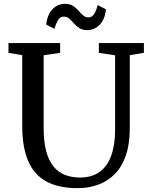

<svg xmlns="http://www.w3.org/2000/svg" viewBox="-20 -966 780 994"><path d="M381.3 8Q283.2 8 219.9 -26.6Q156.5 -61.1 125.9 -132.4Q95.2 -203.6 95.2 -313.5V-680.5L23.8 -692.4V-743H291.3V-692.4L206 -680.1V-303.1Q206 -232.1 219.2 -183.1Q232.4 -134.1 257.1 -104Q281.9 -73.9 316.5 -60.4Q351.2 -46.9 394.2 -46.9Q455.5 -46.9 495.8 -76.2Q536.2 -105.5 556.1 -161.3Q576 -217.2 576 -296.7V-679.6L491.8 -692.4V-743H724.9V-692.4L651.9 -680.5V-302.3Q651.9 -220.8 631.8 -162.1Q611.7 -103.5 575 -65.8Q538.3 -28.1 488.9 -10.1Q439.6 8 381.3 8ZM432.2 -810.1Q407 -810.1 390.6 -820.7Q374.2 -831.3 362.3 -845Q350.4 -858.8 338.7 -869.4Q327 -879.9 311.1 -879.9Q290.4 -879.9 279.6 -861Q268.8 -842.1 261.7 -816.7L219.4 -838.8Q224.5 -889.8 251.5 -918Q278.6 -946.2 315.8 -946.2Q341.4 -946.2 357.6 -935.7Q373.9 -925.2 386.1 -911.2Q398.2 -897.3 409.9 -886.7Q421.6 -876.2 437 -876Q457.5 -875.9 468.4 -895.1Q479.4 -914.3 486.2 -939.7L528.4 -917.6Q523.3 -866.3 496.4 -838.2Q469.5 -810.1 432.2 -810.1Z"/></svg>

Font: Merriweather Light
Style: Regular
Weight: 300
Designer: Eben Sorkin
Foundry: Eben Sorkin
Version: Version 2.100